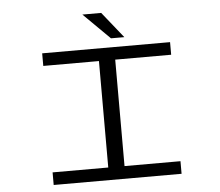

<svg xmlns="http://www.w3.org/2000/svg" viewBox="-58 -952 1167 1017"><g transform="rotate(-5 525.0 -443.0)"><path d="M627.5 -747.5H556.5L416.5 -886H516.5ZM866.5 -633H569V-67H866.5V0H186.5V-67H482.5V-633H186.5V-700H866.5Z"/></g></svg>

Font: League Mono Extended Light
Style: Regular
Weight: 300
Width: 9
Designer: Tyler Finck
Foundry: The League of Moveable Type / Tyler Finck
Version: Version 2.210